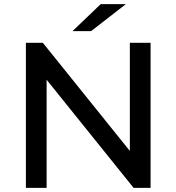

<svg xmlns="http://www.w3.org/2000/svg" viewBox="-20 -907 852 927"><path d="M105 0V-700.2H187L606.9 -178.2V-700.2H707V0H625L205.1 -522V0ZM330.1 -756.8 466.3 -887.2H587.9L419.9 -756.8Z"/></svg>

Font: Montserrat Medium
Style: Regular
Weight: 500
Designer: Julieta Ulanovsky
Foundry: Julieta Ulanovsky
Version: Version 7.200